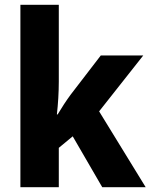

<svg xmlns="http://www.w3.org/2000/svg" viewBox="-20 -780 627 800"><path d="M225 -440V-760H65V0H225V-164L283 -212L406 0H587L393 -316L577 -549H400L274 -385C257 -362 236 -330 220 -303H217C222 -347 225 -395 225 -440Z"/></svg>

Font: Noto Sans Arabic UI SmCn XBd
Style: Regular
Weight: 800
Width: 4
Designer: Monotype Design Team, Nadine Chahine and Nizar Qandah
Foundry: Monotype Imaging Inc.
Version: Version 2.010